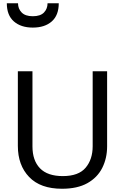

<svg xmlns="http://www.w3.org/2000/svg" viewBox="-20 -1153 771 1183"><path d="M640 -252Q640 -178 610 -118.5Q580 -59 518.5 -24.5Q457 10 362 10Q229 10 159.5 -62.5Q90 -135 90 -254V-714H180V-251Q180 -164 226.5 -116Q273 -68 367 -68Q464 -68 507.5 -119.5Q551 -171 551 -252V-714H640ZM182 -983Q109 -983 65.5 -1021Q22 -1059 22 -1133H91Q91 -1099 113.5 -1076Q136 -1053 182 -1053Q229 -1053 251 -1076Q273 -1099 273 -1133H342Q342 -1059 299 -1021Q256 -983 182 -983Z"/></svg>

Font: Noto Sans Tifinagh Air
Style: Regular
Weight: 400
Designer: JamraPatel
Foundry: JamraPatel LLC
Version: Version 2.006; ttfautohint (v1.8.4.7-5d5b)